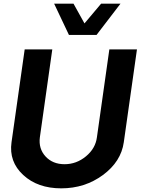

<svg xmlns="http://www.w3.org/2000/svg" viewBox="-20 -1020 778 1050"><path d="M276 -1000H382L442 -892L533 -1000H639L508 -829H357ZM43 -242 115 -750H266L198 -269Q190 -207 229 -164.5Q268 -122 333 -122Q398 -122 450 -165Q502 -208 510 -269L578 -750H729L657 -242Q642 -136 543 -63Q444 10 315 10Q186 10 107 -63Q28 -136 43 -242Z"/></svg>

Font: Oakes Grotesk Bold
Style: Italic
Weight: 700
Italic angle: -8°
Designer: Samuel Oakes
Foundry: Samuel Oakes
Version: Version 1.000;PS 001.000;hotconv 1.0.88;makeotf.lib2.5.64775